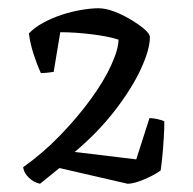

<svg xmlns="http://www.w3.org/2000/svg" viewBox="-20 -790 467 465"><path d="M77 -345Q62 -348 50 -359.5Q38 -371 36 -385Q84 -419 126 -462.5Q168 -506 200 -550Q232 -594 249.5 -632.5Q267 -671 267 -694Q243 -702 202 -707Q161 -712 126 -712L110 -616Q105 -615 95.5 -614Q86 -613 79 -613Q69 -635 61 -660Q53 -685 50 -709Q63 -723 84 -734.5Q105 -746 129 -754Q153 -762 177 -766Q201 -770 219 -770Q235 -770 255.5 -762.5Q276 -755 296 -743Q316 -731 329.5 -719.5Q343 -708 343 -700Q343 -670 321 -622.5Q299 -575 258 -522Q217 -469 161 -422L310 -404L342 -504Q350 -504 361.5 -501.5Q373 -499 378 -496Q378 -477 376.5 -453.5Q375 -430 373 -409.5Q371 -389 369 -377Q361 -371 346.5 -363.5Q332 -356 316 -350.5Q300 -345 289 -345L124 -383Z"/></svg>

Font: Texturina Medium 12pt Light
Style: Regular
Weight: 300
Version: Version 1.002